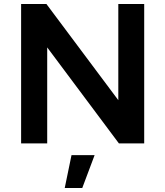

<svg xmlns="http://www.w3.org/2000/svg" viewBox="-20 -720 830 964"><path d="M574 -700H704V0H577L217 -482V0H86V-700H213L574 -217ZM339 59H455L393 224H305Z"/></svg>

Font: Gontserrat Medium
Style: Regular
Weight: 500
Designer: Julieta Ulanovsky
Foundry: Julieta Ulanovsky
Version: Version 6.001